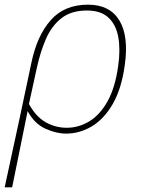

<svg xmlns="http://www.w3.org/2000/svg" viewBox="-82 -562 606 822"><path d="M53 -296Q77 -410 135.5 -476Q194 -542 295 -542Q388 -542 429 -474.5Q470 -407 452 -282Q438 -181 400.5 -116.5Q363 -52 311 -21Q259 10 201 10Q159 10 112.5 -11Q66 -32 37 -85H36L-30 240H-62L1 -51ZM204 -15Q254 -15 299.5 -42Q345 -69 378 -127.5Q411 -186 424 -280Q434 -349 424.5 -402.5Q415 -456 382.5 -486.5Q350 -517 290 -517Q223 -517 181 -484Q139 -451 115 -396Q91 -341 76 -273L42 -117Q71 -63 113 -39Q155 -15 204 -15Z"/></svg>

Font: Noto Serif Thin
Style: Italic
Weight: 100
Italic angle: -12°
Designer: Monotype Design Team
Foundry: Monotype Imaging Inc.
Version: Version 2.014; ttfautohint (v1.8.4.7-5d5b)